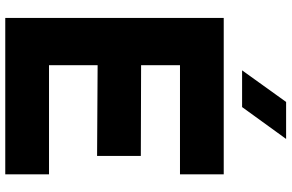

<svg xmlns="http://www.w3.org/2000/svg" viewBox="-204 -876 1080 711"><g transform="rotate(90 335.5 -520.0)"><path d="M625 -647H221V-503L557 -502V-340L221 -342V-162H625V0H46V-809H625ZM494 -1040 376 -877H240L357 -1040Z"/></g></svg>

Font: Neutral Face
Style: Bold
Weight: 700
Designer: Vadym Aksieiev
Version: Version 1.039;Fontself Maker 3.5.7